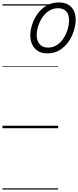

<svg xmlns="http://www.w3.org/2000/svg" viewBox="-20 -1045 637 1565"><path d="M365 -610Q320 -610 289.5 -629Q259 -648 243 -681Q227 -714 227 -757Q227 -798 242 -844.5Q257 -891 286 -932Q315 -973 358.5 -999Q402 -1025 460 -1025Q504 -1025 535 -1007.5Q566 -990 581.5 -958Q597 -926 597 -885Q597 -845 583 -797.5Q569 -750 540 -707.5Q511 -665 468 -637.5Q425 -610 365 -610ZM371 -657Q413 -657 445.5 -679Q478 -701 499.5 -735.5Q521 -770 532 -808Q543 -846 543 -879Q543 -926 520 -952Q497 -978 455 -978Q412 -978 379 -956.5Q346 -935 324 -901Q302 -867 290.5 -829.5Q279 -792 279 -759Q279 -713 303 -685Q327 -657 371 -657ZM0 490H454V500H0ZM0 -20H454V0H0ZM0 -505H454V-500H0ZM0 -1010H454V-1000H0Z"/></svg>

Font: Playwrite AU TAS Guides
Style: Regular
Weight: 400
Designer: Veronika Burian, José Scaglione
Foundry: TypeTogether
Version: Version 1.003